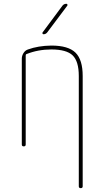

<svg xmlns="http://www.w3.org/2000/svg" viewBox="-20 -770 540 1010"><path d="M94.7 -9.8V-460.9Q94.7 -476.6 103.5 -490.7Q112.3 -504.9 127 -509.8Q180.7 -529.3 250 -530.3Q338.9 -530.3 377 -493.2Q415 -456.1 415 -370.1V210Q415 219.7 404.8 219.7Q394.5 219.7 394.5 210V-370.1Q394.5 -447.3 362.3 -478.5Q330.1 -509.8 250 -509.8Q179.7 -509.8 119.1 -485.4Q115.2 -484.4 115.2 -477.5V-9.8Q115.2 0 105 0Q94.7 0 94.7 -9.8ZM209 -589.8Q205.1 -589.8 203.6 -593.3Q202.1 -596.7 204.1 -599.6L308.6 -740.2Q316.4 -750 329.1 -750Q333 -750 334.5 -746.6Q335.9 -743.2 334 -740.2L228.5 -599.6Q220.7 -589.8 209 -589.8Z"/></svg>

Font: Rounded-X Mgen+ 1mn thin
Style: Regular
Weight: 100
Designer: [Source Han Sans]
Ryoko NISHIZUKA  (kana & ideographs); Paul D. Hunt (Latin, Greek & Cyrillic); Wenlong ZHANG  (bopomofo
Version: Version 1.059.20150602